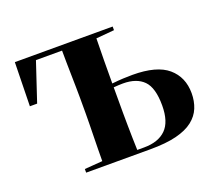

<svg xmlns="http://www.w3.org/2000/svg" viewBox="-95 -671 905 795"><g transform="rotate(-20 357.5 -273.5)"><path d="M469 -523 389 -516Q388 -471 387.5 -418.5Q387 -366 387 -318Q415 -321 436.5 -322Q458 -323 477 -323Q584 -323 633 -281Q682 -239 682 -168Q682 -133 670 -103.5Q658 -74 630.5 -52.5Q603 -31 557 -19.5Q511 -8 442 -8H159V-24L238 -30Q238 -55 238.5 -82.5Q239 -110 239.5 -137.5Q240 -165 240.5 -191Q241 -217 241 -238V-308Q241 -329 240.5 -355Q240 -381 239.5 -408.5Q239 -436 238.5 -464Q238 -492 238 -517H123L66 -346H34L38 -539H469ZM387 -238Q387 -216 387 -189Q387 -162 387.5 -133.5Q388 -105 388.5 -76.5Q389 -48 390 -24H420Q483 -24 516.5 -57Q550 -90 550 -162Q550 -240 519 -271.5Q488 -303 428 -303Q419 -303 410 -302.5Q401 -302 387 -301V-238Z"/></g></svg>

Font: XinYuGongZhangJiaSongA
Style: Regular
Weight: 900
Designer: XinYuGong
Foundry: Adobe Systems Incorporated
Version: Version 1.00